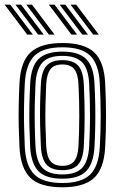

<svg xmlns="http://www.w3.org/2000/svg" viewBox="-40 -793 514 822"><path d="M227.2 8.8Q131.2 8.8 89.8 -32Q48.2 -72.8 43.5 -162Q41.2 -208.8 40.2 -253.2Q39.2 -297.8 40.1 -343.2Q41 -388.8 43.5 -438.5Q48.5 -530.8 92 -569.8Q135.5 -608.8 227.2 -608.8Q320.8 -608.8 363.1 -569.1Q405.5 -529.5 410.2 -438.2Q413.8 -368 414 -300.5Q414.2 -233 410.2 -162Q405 -69.5 361.9 -30.4Q318.8 8.8 227.2 8.8ZM227.2 -9.5Q309 -9.5 345.9 -45.6Q382.8 -81.8 387.2 -163.2Q391.2 -232.8 391.1 -297.9Q391 -363 387.2 -437Q383.2 -518 346.6 -554.2Q310 -590.5 227.2 -590.5Q145.5 -590.5 108.2 -554.9Q71 -519.2 66.2 -437Q63.5 -383.8 62.9 -338.6Q62.2 -293.5 63.2 -251.1Q64.2 -208.8 66.2 -163.2Q70.5 -82.2 107.2 -45.9Q144 -9.5 227.2 -9.5ZM227.2 -28Q155 -28 124 -60.8Q93 -93.5 89 -165Q86.8 -212 85.9 -255.4Q85 -298.8 85.9 -342.8Q86.8 -386.8 89.2 -435.8Q93.2 -509.5 125.6 -540.8Q158 -572 227.2 -572Q297.5 -572 329.1 -540.1Q360.8 -508.2 364.5 -436.2Q367 -386.2 367.8 -342.2Q368.5 -298.2 367.8 -255.2Q367 -212.2 364.5 -164.5Q360.5 -92.8 329.1 -60.4Q297.8 -28 227.2 -28ZM227.2 -46.2Q285.2 -46.2 311.6 -74.1Q338 -102 341.8 -166.8Q345.2 -232 345.4 -295.1Q345.5 -358.2 341.8 -434Q338.5 -499.2 311.4 -526.5Q284.2 -553.8 227.2 -553.8Q167.2 -553.8 141.4 -525Q115.5 -496.2 112 -433.8Q109.8 -389.2 108.9 -346.5Q108 -303.8 108.8 -259.5Q109.5 -215.2 112 -165.8Q115.5 -102 142.1 -74.1Q168.8 -46.2 227.2 -46.2ZM227.2 -64.5Q180.8 -64.5 159.2 -88.2Q137.8 -112 135 -166.5Q132.8 -214 131.8 -257Q130.8 -300 131.6 -343.1Q132.5 -386.2 135 -433Q138 -488.8 159.9 -512.1Q181.8 -535.5 227.2 -535.5Q273.5 -535.5 294.8 -511.8Q316 -488 318.8 -433.2Q322.5 -356.8 322.4 -294.1Q322.2 -231.5 318.8 -167.5Q315.8 -112.5 294.5 -88.5Q273.2 -64.5 227.2 -64.5ZM227.2 -83Q261.8 -83 277.6 -103Q293.5 -123 296 -168.5Q299 -231.5 299.4 -292.5Q299.8 -353.5 296 -432.2Q293.8 -476.8 278 -496.9Q262.2 -517 227.2 -517Q191.2 -517 175.8 -496.4Q160.2 -475.8 157.8 -432Q155.5 -383.8 154.6 -341.8Q153.8 -299.8 154.6 -257.8Q155.5 -215.8 157.8 -167.5Q160.2 -123.5 176.1 -103.2Q192 -83 227.2 -83ZM169.2 -645 72.8 -773H97L193.5 -645ZM76.5 -645 -20.2 -773H4L100.8 -645ZM123 -645 26.2 -773H50.5L147.2 -645ZM358.8 -645 262 -773H286.2L383 -645ZM265.8 -645 169.2 -773H193.5L290 -645ZM312.2 -645 215.5 -773H239.8L336.5 -645Z"/></svg>

Font: Big Shoulders Inline Text Thin
Style: Bold
Weight: 700
Version: Version 2.002